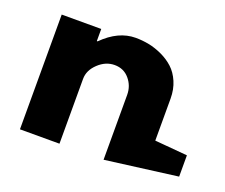

<svg xmlns="http://www.w3.org/2000/svg" viewBox="-93 -668 945 807"><g transform="rotate(20 379.5 -264.0)"><path d="M62 0V-513.2H238.8V-459H242.2Q311 -527.8 388.2 -527.8Q418 -527.8 447.8 -522Q477.5 -516.1 507.8 -502Q538.1 -487.8 561 -466.8Q584 -445.8 598.4 -412.4Q612.8 -378.9 612.8 -337.9V-149.9L758.8 -137.2V-42L436 0V-290Q436 -330.1 410.6 -360.1Q385.3 -390.1 344.2 -390.1Q304.2 -390.1 271.5 -359.1Q238.8 -328.1 238.8 -290V0Z"/></g></svg>

Font: Hussar Preview
Style: Bold
Weight: 700
Foundry: Cannot Into Space Fonts, PlusOne Fonts
Version: Version 2.29RC2 "Millennial"